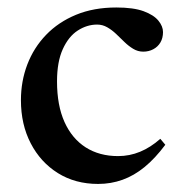

<svg xmlns="http://www.w3.org/2000/svg" viewBox="-20 -468 472 500"><path d="M283 -448.5Q327.5 -448.5 354 -438.8Q380.5 -429 392.5 -414.2Q404.5 -399.5 404.5 -384.5Q404.5 -369 397.8 -357.5Q391 -346 379.2 -339.8Q367.5 -333.5 353 -333.5Q339 -333.5 327 -340.8Q315 -348 304.2 -358.5Q293.5 -369 282.5 -379.5Q271.5 -390 259.2 -397Q247 -404 233 -404Q206.5 -404 182.5 -388.5Q158.5 -373 143.5 -340Q128.5 -307 128.5 -256Q128.5 -193.5 148 -150.2Q167.5 -107 203.2 -84.2Q239 -61.5 287.5 -61.5Q317.5 -61.5 344.8 -72.8Q372 -84 397.5 -106.5L410.5 -91Q384 -55.5 356.5 -33Q329 -10.5 299 0.2Q269 11 235.5 11Q176 11 130.8 -17.2Q85.5 -45.5 60 -94.8Q34.5 -144 34.5 -207Q34.5 -256.5 51.2 -300.2Q68 -344 100 -377.2Q132 -410.5 178 -429.5Q224 -448.5 283 -448.5Z"/></svg>

Font: Newsreader 24pt Medium
Style: Regular
Weight: 500
Designer: Hugues Gentile
Foundry: Production Type
Version: Version 1.003